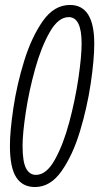

<svg xmlns="http://www.w3.org/2000/svg" viewBox="-20 -744 401 774"><path d="M360 -568Q360 -724 262 -724Q198 -724 152.5 -659Q107 -594 77.5 -498.5Q48 -403 34 -309Q20 -215 20 -157Q20 -68 45.5 -29Q71 10 121 10Q183 10 228 -54Q273 -118 302 -213.5Q331 -309 345.5 -406Q360 -503 360 -568ZM71 -156Q71 -206 84 -292Q97 -378 121.5 -466Q146 -554 180.5 -614.5Q215 -675 257 -675Q309 -675 309 -569Q309 -516 296 -428Q283 -340 259 -250.5Q235 -161 201 -100Q167 -39 125 -39Q99 -39 85 -65.5Q71 -92 71 -156Z"/></svg>

Font: Noto Sans Display Condensed Light
Style: Italic
Weight: 300
Width: 3
Designer: Monotype Design team
Foundry: Monotype Imaging Inc.
Version: 1.000